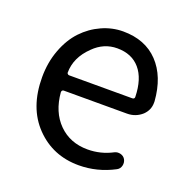

<svg xmlns="http://www.w3.org/2000/svg" viewBox="-106 -660 766 775"><g transform="rotate(20 277.0 -272.5)"><path d="M310.5 12.7Q199.2 12.7 125 -64Q50.8 -140.6 50.8 -271.5Q50.8 -335 71.3 -389.6Q91.8 -444.3 126 -480.5Q160.2 -516.6 204.6 -536.6Q249 -556.6 295.9 -556.6Q390.6 -556.6 446.8 -497.6Q502.9 -438.5 510.7 -335Q510.7 -331.1 510.7 -328.1Q510.7 -296.9 487.3 -274.4Q460 -250 422.9 -250H151.4Q147.5 -250 145 -247.1Q142.6 -244.1 142.6 -240.2Q149.4 -157.2 198.2 -108.4Q247.1 -59.6 322.3 -59.6Q378.9 -59.6 428.7 -85.9Q440.4 -91.8 454.1 -88.4Q467.8 -85 474.6 -73.2Q481.4 -60.5 478 -46.4Q474.6 -32.2 461.9 -25.4Q389.6 12.7 310.5 12.7ZM141.6 -323.2Q141.6 -320.3 144.5 -318.4Q146.5 -315.4 150.4 -315.4H421.9Q426.8 -315.4 429.2 -317.9Q431.6 -320.3 431.6 -324.2Q431.6 -324.2 431.6 -325.2Q429.7 -402.3 394.5 -443.4Q359.4 -484.4 296.9 -484.4Q239.3 -484.4 196.3 -441.4Q141.6 -388.7 141.6 -323.2Z"/></g></svg>

Font: irohamaru Regular
Style: Regular
Weight: 400
Designer: [Source Han Sans]
Ryoko NISHIZUKA  (kana & ideographs); Paul D. Hunt (Latin, Greek & Cyrillic); Wenlong ZHANG  (bopomofo
Version: Version 1.00